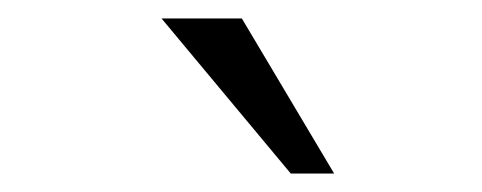

<svg xmlns="http://www.w3.org/2000/svg" viewBox="-20 -724 522 208"><path d="M242 -704H155L295 -536H342Z"/></svg>

Font: Radis Sans
Style: Regular
Weight: 400
Designer: Gaël Goy
Foundry: Gaël Goy
Version: 1.0